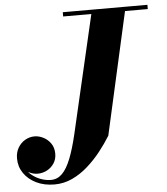

<svg xmlns="http://www.w3.org/2000/svg" viewBox="-86 -799 764 877"><g transform="rotate(-5 295.5 -360.0)"><path d="M129 30.5Q81.8 30.5 45.5 12.9Q9.3 -4.8 -11.4 -34.9Q-32 -65 -32 -102.5Q-32 -131 -19.4 -152.1Q-6.7 -173.3 13.4 -184.8Q33.5 -196.3 56.3 -196.3Q76.3 -196.3 96.5 -186.1Q116.8 -176 130.4 -156.5Q144 -137 144 -109Q144 -83.8 131.4 -64.9Q118.8 -46 98.8 -35.6Q78.8 -25.2 56.3 -25.2Q35.5 -25.2 15.4 -35.8Q-4.7 -46.3 -17.9 -63.8Q-31 -81.3 -31 -102.5H-12Q-11.7 -76.8 -0.5 -56.3Q10.8 -35.8 29.3 -21.4Q47.8 -7 70 0.7Q92.3 8.5 114.3 8.5Q144 8.5 165.9 -13.5Q187.8 -35.5 205.3 -79.8Q222.8 -124 238.3 -190L368.3 -750H522.5L392.5 -170Q371 -135 343.1 -99.7Q315.3 -64.5 282 -35Q248.8 -5.5 210.3 12.5Q171.8 30.5 129 30.5ZM234.5 -730.5V-750H622.5V-730.5Z"/></g></svg>

Font: Bodoni Moda
Style: Italic
Weight: 400
Italic angle: -13°
Designer: Owen Earl
Foundry: indestructible type
Version: Version 2.005